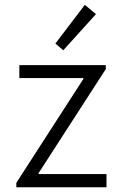

<svg xmlns="http://www.w3.org/2000/svg" viewBox="-20 -789 518 809"><path d="M48.8 -18.6 331.1 -456.1V-460H61.5V-514.6H425.8V-498L142.6 -59.6V-55.7H428.7V0H48.8ZM213.4 -605.5 337.4 -768.6 384.3 -729.5 246.6 -577.1Z"/></svg>

Font: Reddit Sans Chocolate Light
Style: Regular
Weight: 300
Designer: Stephen Hutchings
Foundry: Reddit
Version: Version 1.013